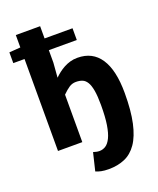

<svg xmlns="http://www.w3.org/2000/svg" viewBox="-165 -798 898 1091"><g transform="rotate(-20 284.5 -252.5)"><path d="M302 196Q275 196 256.5 192Q238 188 224 182L250 74Q260 77 268.5 79Q277 81 287 81Q307 81 324.5 70Q342 59 355.5 31.5Q369 4 376.5 -43Q384 -90 384 -162Q384 -216 378 -250Q372 -284 360.5 -302.5Q349 -321 332.5 -327.5Q316 -334 294 -334Q272 -334 253.5 -322Q235 -310 212 -287V0H65V-556H-3V-621L65 -626V-701H212V-627H381V-556H212V-481L205 -392Q218 -405 233.5 -417Q249 -429 266.5 -438.5Q284 -448 304.5 -454Q325 -460 349 -460Q440 -460 487 -389Q534 -318 534 -180Q534 -73 518 -0.5Q502 72 472 115.5Q442 159 399 177.5Q356 196 302 196Z"/></g></svg>

Font: hySource Sans Pro
Style: Bold
Weight: 700
Designer: Paul D. Hunt
Foundry: Adobe Systems Incorporated
Version: Version 2.021;PS 2.000;hotconv 1.0.86;makeotf.lib2.5.63406